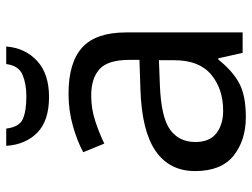

<svg xmlns="http://www.w3.org/2000/svg" viewBox="-114 -666 790 601"><g transform="rotate(-90 280.5 -365.0)"><path d="M288 -545Q386 -545 433 -502Q480 -459 480 -365V0H416L399 -76H395Q360 -32 321.5 -11Q283 10 215 10Q142 10 94 -28.5Q46 -67 46 -149Q46 -229 109 -272.5Q172 -316 303 -320L394 -323V-355Q394 -422 365 -448Q336 -474 283 -474Q241 -474 203 -461.5Q165 -449 132 -433L105 -499Q140 -518 188 -531.5Q236 -545 288 -545ZM314 -259Q214 -255 175.5 -227Q137 -199 137 -148Q137 -103 164.5 -82Q192 -61 235 -61Q303 -61 348 -98.5Q393 -136 393 -214V-262ZM436 -740Q431 -680 390.5 -643Q350 -606 278 -606Q204 -606 166.5 -642.5Q129 -679 125 -740H179Q184 -699 209 -688Q234 -677 280 -677Q319 -677 347.5 -689Q376 -701 381 -740Z"/></g></svg>

Font: Noto Sans
Style: Regular
Weight: 400
Designer: Monotype Design Team
Foundry: Monotype Imaging Inc.
Version: Version 2.007